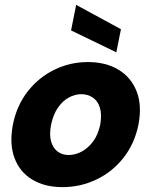

<svg xmlns="http://www.w3.org/2000/svg" viewBox="-20 -762 621 789"><path d="M237 7Q164 7 112.5 -24Q61 -55 39.5 -113Q18 -171 33 -250Q49 -329 94 -386.5Q139 -444 203.5 -475.5Q268 -507 341 -507Q415 -507 467 -475.5Q519 -444 541.5 -386.5Q564 -329 549 -250Q533 -171 487 -113Q441 -55 375.5 -24Q310 7 237 7ZM262 -125Q289 -125 315.5 -139Q342 -153 362.5 -180.5Q383 -208 392 -250Q399 -292 390.5 -319.5Q382 -347 361.5 -361Q341 -375 314 -375Q288 -375 262.5 -361Q237 -347 218 -319.5Q199 -292 190 -250Q182 -208 190 -180.5Q198 -153 217 -139Q236 -125 262 -125ZM293 -742 477 -642 458 -547 272 -637Z"/></svg>

Font: Albert Sans ExtraBold
Style: Italic
Weight: 800
Italic angle: -11.25°
Designer: Andreas Rasmussen
Foundry: a.Foundry
Version: Version 1.025